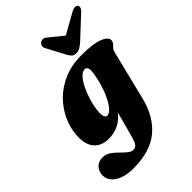

<svg xmlns="http://www.w3.org/2000/svg" viewBox="-324 -825 1188 1188"><g transform="rotate(-45 270.0 -231.0)"><path d="M463.5 -18.5Q431.5 112 348 181Q264.5 250 118 250Q41 250 -4 220.8Q-49 191.5 -49 144.5Q-49 112.5 -28 89.2Q-7 66 29.5 66Q58 66 80.8 81.5Q103.5 97 123.2 117.2Q143 137.5 161.8 153Q180.5 168.5 200 168.5Q217 168.5 228 153.5Q239 138.5 249.5 99.5L293.5 -64Q236 12.5 138.5 12.5Q76 12.5 41.8 -27.5Q7.5 -67.5 13.5 -147Q17.5 -204.5 43.5 -262.2Q69.5 -320 116.5 -367.8Q163.5 -415.5 230.8 -444.5Q298 -473.5 385 -473.5Q488 -473.5 537 -453.2Q586 -433 581.5 -404.5Q579 -390 571.5 -382.5Q564 -375 555.5 -366.2Q547 -357.5 542.5 -339ZM212.5 -153.5Q209.5 -121 216.5 -108.2Q223.5 -95.5 234 -95.5Q255.5 -95.5 280 -128Q304.5 -160.5 325.5 -215.2Q346.5 -270 357.5 -336.5Q368 -398 337.5 -398Q317 -398 296.2 -375Q275.5 -352 257.8 -314.8Q240 -277.5 227.8 -235Q215.5 -192.5 212.5 -153.5ZM441 -540.5Q422 -523.5 406.5 -513.8Q391 -504 371.5 -504Q352 -504 341.5 -513.5Q331 -523 322 -540.5L257 -663Q250 -676 252.8 -687.2Q255.5 -698.5 264 -705Q274 -712.5 286.2 -712.5Q298.5 -712.5 309.5 -702.5L402 -627.5L536.5 -702.5Q553.5 -712.5 566.5 -712.5Q579.5 -712.5 585.5 -705Q591 -699 588.5 -687.2Q586 -675.5 571 -662Z"/></g></svg>

Font: Fraunces 72pt Soft Black
Style: Italic
Weight: 900
Italic angle: -16°
Version: Version 1.000;[b76b70a41]